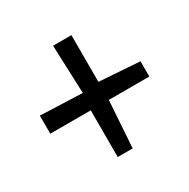

<svg xmlns="http://www.w3.org/2000/svg" viewBox="-94 -604 527 534"><g transform="rotate(-30 169.5 -337.0)"><path d="M140 -308H10V-366L145 -361L139 -516H198V-366L328 -357V-308H198L188 -158H140Z"/></g></svg>

Font: Bahianita
Style: Regular
Weight: 400
Designer: Pablo Cosgaya & Dani Raskovsky
Foundry: Pablo Cosgaya & Dani Raskovsky
Version: Version 1.008